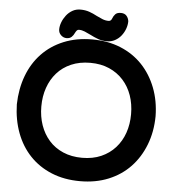

<svg xmlns="http://www.w3.org/2000/svg" viewBox="-60 -937 931 1023"><g transform="rotate(5 405.5 -426.0)"><path d="M406 -728Q490 -728 558 -700Q626 -672 674 -621.5Q722 -571 749 -501.5Q776 -432 777 -349Q776 -266 749 -196.5Q722 -127 674 -76.5Q626 -26 558 2Q490 30 406 30Q321 30 253 2Q185 -26 137 -76.5Q89 -127 63 -196.5Q37 -266 35 -349Q37 -432 63 -501.5Q89 -571 137 -621.5Q185 -672 253 -700Q321 -728 406 -728ZM406 -95Q463 -95 507.5 -114.5Q552 -134 583 -168.5Q614 -203 630 -249Q646 -295 646 -349Q646 -403 630 -449Q614 -495 583 -529.5Q552 -564 507.5 -583.5Q463 -603 406 -603Q349 -603 304 -583.5Q259 -564 228.5 -529.5Q198 -495 182 -449Q166 -403 166 -349Q166 -295 182 -249Q198 -203 228.5 -168.5Q259 -134 304 -114.5Q349 -95 406 -95ZM329 -881Q355 -881 376.5 -873.5Q398 -866 418 -855Q434 -847 450 -840.5Q466 -834 483 -834Q496 -834 501 -848Q506 -862 515.5 -872Q525 -882 545 -882Q565 -882 575.5 -870Q586 -858 588 -841Q588 -821 580.5 -800.5Q573 -780 559.5 -763Q546 -746 526.5 -735.5Q507 -725 484 -725Q458 -725 436 -733Q414 -741 393 -752Q377 -760 361.5 -766.5Q346 -773 330 -773Q323 -773 318.5 -767.5Q314 -762 310 -754Q305 -742 295 -732.5Q285 -723 268 -723Q251 -723 238 -735.5Q225 -748 225 -766Q225 -784 232.5 -804Q240 -824 253.5 -841.5Q267 -859 286 -870Q305 -881 329 -881Z"/></g></svg>

Font: Varela Round Precious
Style: Bold
Weight: 700
Version: Version 1.000